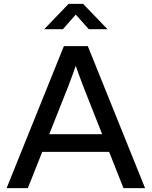

<svg xmlns="http://www.w3.org/2000/svg" viewBox="-20 -966 779 986"><path d="M14 0 308 -729H431L725 0H614L407 -524Q396 -553 385 -583Q374 -613 362 -648H376Q364 -613 353 -583Q342 -553 331 -524L123 0ZM182 -186 218 -277H519L554 -186ZM207 -816 332 -946H407L532 -816H436L369 -891L303 -816Z"/></svg>

Font: BDO Grotesk
Style: Regular
Weight: 400
Designer: Deni Anggara
Foundry: Lokal Container
Version: Version 2.000